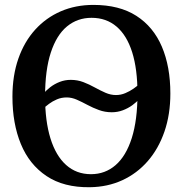

<svg xmlns="http://www.w3.org/2000/svg" viewBox="-20 -772 764 803"><path d="M447.5 -302.5Q419 -302.5 393.8 -311.8Q368.5 -321 345.8 -333.2Q323 -345.5 301.5 -355Q280 -364.5 259 -364.5Q237 -364.5 218.2 -356.5Q199.5 -348.5 185.2 -337.8Q171 -327 161 -318V-379.5Q173.5 -394.5 190.8 -407.8Q208 -421 229.8 -429.5Q251.5 -438 276 -438Q304 -438 328.8 -428.5Q353.5 -419 376.5 -406.2Q399.5 -393.5 421.2 -384Q443 -374.5 465 -374.5Q485.5 -374.5 504.2 -382.5Q523 -390.5 538 -401Q553 -411.5 562 -420L563.5 -359.5Q551.5 -345 533.5 -332Q515.5 -319 493.8 -310.8Q472 -302.5 447.5 -302.5ZM356 11Q246.5 12.5 174.5 -35.8Q102.5 -84 67.2 -169.8Q32 -255.5 32 -367.5Q32 -456 56.8 -526.8Q81.5 -597.5 127 -647.8Q172.5 -698 234.5 -724.8Q296.5 -751.5 370.5 -751.5Q479 -751.5 550.2 -705.8Q621.5 -660 657 -576.8Q692.5 -493.5 692.5 -381Q692.5 -293.5 667.8 -221.8Q643 -150 598 -98.2Q553 -46.5 491.5 -18.2Q430 10 356 11ZM360.5 -43.5Q419.5 -43.5 463.2 -81.2Q507 -119 531 -194.2Q555 -269.5 555 -380.5Q555 -483 532.8 -553.5Q510.5 -624 467.5 -660.8Q424.5 -697.5 363 -697.5Q304 -697.5 260.2 -661.5Q216.5 -625.5 192.5 -552.2Q168.5 -479 168.5 -368Q168.5 -266 191 -193.2Q213.5 -120.5 256.5 -82Q299.5 -43.5 360.5 -43.5Z"/></svg>

Font: Merriweather 24pt SemiBold
Style: Regular
Weight: 600
Designer: Eben Sorkin
Foundry: Eben Sorkin
Version: Version 2.100